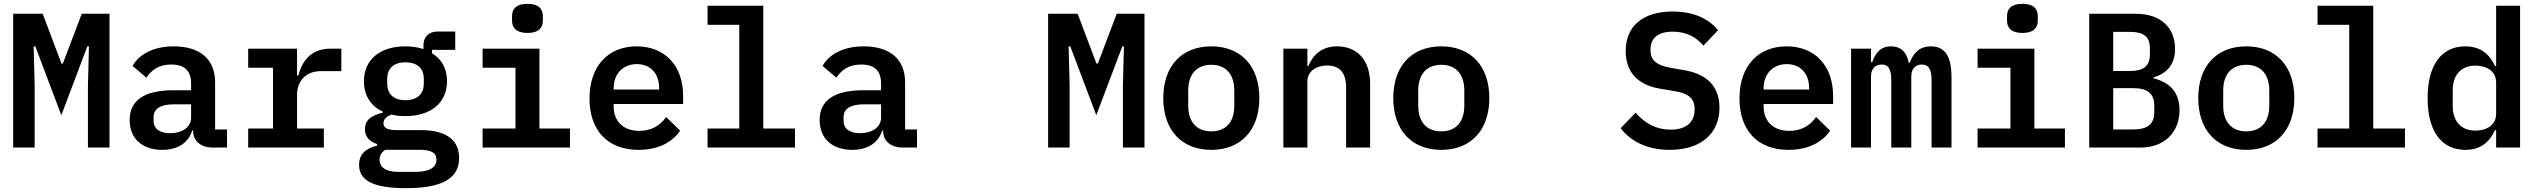

<svg xmlns="http://www.w3.org/2000/svg" viewBox="-20 -770 13243 1002"><path d="M438.9 0H551.5V-698.2H406.6L308.2 -438.6H300.8L202.8 -698.2H48.7V0H160.9V-324.2L155.5 -527.7H164.4L300.1 -168.7L435.7 -527.7H444.2L438.9 -324.2Z M1089.8 0H1164.8V-94.5H1102.6V-340.2C1102.6 -463.1 1021.3 -528.1 886.7 -528.1C775.2 -528.1 703.1 -482.6 671.9 -425.8L744 -364.7C771.7 -405.9 809.3 -433.2 873.9 -433.2C945 -433.2 977.3 -399.1 977.3 -333.5V-299H885.7C733.3 -299 656.6 -246.8 656.6 -143.1C656.6 -46.2 723.7 12.1 826.3 12.1C907 12.1 963.4 -24.5 983 -88.8H987.9V-86.6C987.9 -32.7 1029.5 0 1089.8 0ZM781.6 -138.5V-159.1C781.6 -202.4 817.1 -225.5 888.1 -225.5H977.3V-155.9C977.3 -106.5 930.4 -74.9 868.6 -74.9C815 -74.9 781.6 -96.9 781.6 -138.5Z M1275.2 0H1670.1V-99.4H1530.2V-275.6C1530.2 -343.8 1573.2 -398.8 1655.5 -398.8H1761.4V-516H1704.5C1600.5 -516 1555.8 -448.5 1536.6 -375.4H1530.2V-516H1275.2V-416.5H1404.8V-99.4H1275.2Z M2376.1 54.3C2376.1 -31.6 2318.9 -90.9 2176.1 -90.9H2059.3C2016 -90.9 1981.2 -94.8 1981.2 -127.1C1981.2 -150.6 2002.8 -164.8 2023.1 -172.2C2045.1 -166.2 2069.6 -164.1 2095.5 -164.1C2226.6 -164.1 2312.9 -231.9 2312.9 -346.2C2312.9 -412.6 2284.1 -462.4 2234.4 -492.2V-509.9H2355.8V-605.5H2263.5C2215.9 -605.5 2190 -575.3 2190 -535.5V-513.8C2162.3 -523.1 2130.3 -528.1 2095.5 -528.1C1965.2 -528.1 1879.3 -460.9 1879.3 -346.2C1879.3 -271 1915.8 -216.3 1977.6 -187.5V-181.8C1922.9 -169 1884.6 -147 1884.6 -96.2C1884.6 -54.3 1909.1 -31.6 1948.2 -18.1V-10.3C1889.2 5 1854 33 1854 90.2C1854 164.1 1912.6 212 2098.7 212C2286.6 212 2376.1 161.6 2376.1 54.3ZM1960.9 63.2C1960.9 40.8 1971.6 23.4 1991.5 11.7H2169C2236.9 11.7 2257.8 31.2 2257.8 62.9C2257.8 105.1 2219.5 127.1 2143.8 127.1H2059.7C1988.3 127.1 1960.9 99.4 1960.9 63.2ZM2000.7 -333.5V-359C2000.7 -409.4 2030.5 -444.6 2095.5 -444.6C2161.6 -444.6 2191.8 -409.4 2191.8 -359V-333.5C2191.8 -283 2161.6 -247.2 2095.5 -247.2C2030.5 -247.2 2000.7 -283 2000.7 -333.5Z M2732.6 -598C2791.9 -598 2812.9 -626.1 2812.9 -661.6V-686.4C2812.9 -722.7 2791.9 -750 2732.6 -750C2673.3 -750 2652.3 -722.7 2652.3 -686.4V-661.6C2652.3 -626.1 2673.3 -598 2732.6 -598ZM2498.6 0H2954.5V-99.4H2795.1V-516H2498.6V-416.5H2670.1V-99.4H2498.6Z M3312.9 12.1C3421.2 12.1 3492.5 -32.7 3529.5 -88.1L3456.3 -159.4C3426.1 -115.4 3380 -87 3316.4 -87C3231.5 -87 3182.5 -138.8 3182.5 -213.4V-227.3H3545.1V-269.2C3545.1 -425.1 3451.7 -528.1 3302.9 -528.1C3152.7 -528.1 3056.5 -424 3056.5 -256.4C3056.5 -92 3148.4 12.1 3312.9 12.1ZM3182.5 -302.6V-310.4C3182.5 -384.2 3231.2 -435.4 3303.3 -435.4C3374.3 -435.4 3419.7 -386.7 3419.7 -311.4V-302.6Z M3672.6 0H4128.9V-99.4H3963.4V-740.1H3672.6V-640.6H3838.1V-99.4H3672.6Z M4690.7 0H4765.6V-94.5H4703.5V-340.2C4703.5 -463.1 4622.2 -528.1 4487.6 -528.1C4376.1 -528.1 4304 -482.6 4272.7 -425.8L4344.8 -364.7C4372.5 -405.9 4410.2 -433.2 4474.8 -433.2C4545.8 -433.2 4578.1 -399.1 4578.1 -333.5V-299H4486.5C4334.2 -299 4257.5 -246.8 4257.5 -143.1C4257.5 -46.2 4324.6 12.1 4427.2 12.1C4507.8 12.1 4564.3 -24.5 4583.8 -88.8H4588.8V-86.6C4588.8 -32.7 4630.3 0 4690.7 0ZM4382.5 -138.5V-159.1C4382.5 -202.4 4418 -225.5 4489 -225.5H4578.1V-155.9C4578.1 -106.5 4531.2 -74.9 4469.5 -74.9C4415.8 -74.9 4382.5 -96.9 4382.5 -138.5Z M5840.2 0H5952.8V-698.2H5807.9L5709.5 -438.6H5702.1L5604 -698.2H5449.9V0H5562.1V-324.2L5556.8 -527.7H5565.7L5701.3 -168.7L5837 -527.7H5845.5L5840.2 -324.2Z M6301.5 12.1C6457 12.1 6552.2 -92 6552.2 -258.2C6552.2 -424 6457 -528.1 6301.5 -528.1C6145.6 -528.1 6050.8 -424 6050.8 -258.2C6050.8 -92 6145.6 12.1 6301.5 12.1ZM6181.1 -218.4V-297.6C6181.1 -385.3 6227.6 -431.8 6301.5 -431.8C6375 -431.8 6421.5 -385.3 6421.5 -297.6V-218.4C6421.5 -130.7 6375 -84.5 6301.5 -84.5C6227.6 -84.5 6181.1 -130.7 6181.1 -218.4Z M6802.9 0V-345.5C6802.9 -401.3 6854.4 -428.3 6906.2 -428.3C6971.2 -428.3 7005 -389.6 7005 -315V0H7130.3V-333.1C7130.3 -458.1 7060.7 -528.1 6958.5 -528.1C6875 -528.1 6830.6 -481.2 6808.2 -425.4H6802.9V-516H6677.6V0Z M7501.8 12.1C7657.3 12.1 7752.5 -92 7752.5 -258.2C7752.5 -424 7657.3 -528.1 7501.8 -528.1C7345.9 -528.1 7251.1 -424 7251.1 -258.2C7251.1 -92 7345.9 12.1 7501.8 12.1ZM7381.4 -218.4V-297.6C7381.4 -385.3 7427.9 -431.8 7501.8 -431.8C7575.3 -431.8 7621.8 -385.3 7621.8 -297.6V-218.4C7621.8 -130.7 7575.3 -84.5 7501.8 -84.5C7427.9 -84.5 7381.4 -130.7 7381.4 -218.4Z M8693.9 12.1C8862.6 12.1 8953.5 -78.1 8953.5 -208.1C8953.5 -311.8 8895.2 -381.4 8774.5 -402.7L8701 -415.8C8622.5 -429.3 8593.4 -456.7 8593.4 -509.2C8593.4 -572.4 8633.5 -604.8 8709.9 -604.8C8780.5 -604.8 8832 -576.3 8869.7 -532L8946 -612.2C8897.7 -672.6 8817.5 -709.9 8709.2 -709.9C8556.8 -709.9 8464.1 -636 8464.1 -503.9C8464.1 -406.6 8513.8 -328.8 8642.8 -307.2L8717.7 -294.7C8794.4 -282.3 8823.9 -255 8823.9 -199.6C8823.9 -131.7 8779.5 -93.4 8698.5 -93.4C8628.9 -93.4 8568.2 -121.8 8516 -181.8L8437.5 -100.9C8490.4 -33 8574.9 12.1 8693.9 12.1Z M9314.3 12.1C9422.6 12.1 9494 -32.7 9530.9 -88.1L9457.7 -159.4C9427.6 -115.4 9381.4 -87 9317.8 -87C9233 -87 9183.9 -138.8 9183.9 -213.4V-227.3H9546.5V-269.2C9546.5 -425.1 9453.1 -528.1 9304.3 -528.1C9154.1 -528.1 9057.9 -424 9057.9 -256.4C9057.9 -92 9149.9 12.1 9314.3 12.1ZM9183.9 -302.6V-310.4C9183.9 -384.2 9232.6 -435.4 9304.7 -435.4C9375.7 -435.4 9421.2 -386.7 9421.2 -311.4V-302.6Z M9744.3 0V-371.4C9744.3 -413.4 9768.5 -433.2 9800.8 -433.2C9833.5 -433.2 9850.1 -412.3 9850.1 -351.2V0H9954.5V-371.4C9954.5 -413.4 9978.7 -433.2 10009.2 -433.2C10043.3 -433.2 10060.4 -412.3 10060.4 -351.2V0H10164.4V-365.4C10164.4 -472.3 10133.2 -528.1 10056.8 -528.1C9994 -528.1 9963.8 -489.3 9946.4 -442.5H9941.1C9931.8 -496.4 9900.9 -528.1 9848.4 -528.1C9793 -528.1 9766.3 -490.8 9750.4 -445.3H9744.3V-516H9640.3V0Z M10534.4 -598C10593.8 -598 10614.7 -626.1 10614.7 -661.6V-686.4C10614.7 -722.7 10593.8 -750 10534.4 -750C10475.1 -750 10454.2 -722.7 10454.2 -686.4V-661.6C10454.2 -626.1 10475.1 -598 10534.4 -598ZM10300.4 0H10756.4V-99.4H10596.9V-516H10300.4V-416.5H10471.9V-99.4H10300.4Z M10883.2 0H11150.9C11274.9 0 11354.4 -79.2 11354.4 -195C11354.4 -289.8 11301.8 -340.9 11218.8 -361.2V-366.1C11288.4 -386.7 11331 -433.6 11331 -514.2C11331 -626.4 11256 -698.2 11125.7 -698.2H10883.2ZM11008.5 -94.5V-310H11111.9C11185 -310 11222.7 -284.1 11222.7 -218.8V-185.7C11222.7 -119.3 11185 -94.5 11111.9 -94.5ZM11008.5 -399.5V-603.7H11094.5C11164.8 -603.7 11199.6 -580.3 11199.6 -518.5V-485.4C11199.6 -423.3 11164.8 -399.5 11094.5 -399.5Z M11702.8 12.1C11858.3 12.1 11953.5 -92 11953.5 -258.2C11953.5 -424 11858.3 -528.1 11702.8 -528.1C11546.9 -528.1 11452.1 -424 11452.1 -258.2C11452.1 -92 11546.9 12.1 11702.8 12.1ZM11582.4 -218.4V-297.6C11582.4 -385.3 11628.9 -431.8 11702.8 -431.8C11776.3 -431.8 11822.8 -385.3 11822.8 -297.6V-218.4C11822.8 -130.7 11776.3 -84.5 11702.8 -84.5C11628.9 -84.5 11582.4 -130.7 11582.4 -218.4Z M12074.6 0H12530.9V-99.4H12365.4V-740.1H12074.6V-640.6H12240.1V-99.4H12074.6Z M13006.7 0H13131.7V-740.1H13006.7V-425.4H13000.7C12972.3 -487.6 12925.1 -528.1 12845.5 -528.1C12727.6 -528.1 12649.1 -438.9 12649.1 -258.2C12649.1 -77.1 12727.6 12.1 12845.5 12.1C12925.1 12.1 12972.3 -28.4 13000.7 -90.9H13006.7ZM12780.2 -216.6V-299.4C12780.2 -378.2 12823.5 -427.6 12898.4 -427.6C12957 -427.6 13006.7 -398.8 13006.7 -339.8V-176.5C13006.7 -117.2 12957 -88.4 12898.4 -88.4C12823.5 -88.4 12780.2 -137.8 12780.2 -216.6Z"/></svg>

Font: Margiela Mono SemiBold
Style: Regular
Weight: 600
Designer: Mike Abbink, Paul van der Laan, Pieter van Rosmalen
Foundry: Bold Monday
Version: Version 2.003 2021